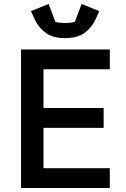

<svg xmlns="http://www.w3.org/2000/svg" viewBox="-20 -947 633 967"><path d="M533 0H86V-698H533V-598H199V-403H502V-303H199V-100H533ZM308 -755Q249 -755 213 -779.5Q177 -804 156 -847L136 -891L225 -927L259 -837Q268 -834 282 -832.5Q296 -831 308 -831Q320 -831 334 -832.5Q348 -834 357 -837L391 -927L480 -891L460 -847Q439 -804 403 -779.5Q367 -755 308 -755Z"/></svg>

Font: IBM Plex Sans Medium
Style: Regular
Weight: 500
Designer: Mike Abbink, Paul van der Laan, Pieter van Rosmalen
Foundry: Bold Monday
Version: Version 3.201